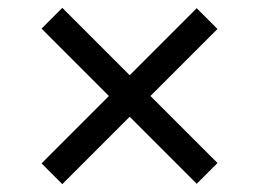

<svg xmlns="http://www.w3.org/2000/svg" viewBox="-20 -592 660 490"><path d="M139 -122 311 -294 482 -123 535 -176 364 -347 535 -518 482 -571 311 -400 139 -572 86 -519 258 -347 86 -175Z"/></svg>

Font: Bounded Light
Style: Regular
Weight: 300
Designer: Vlad Churkin
Version: Version 3.0